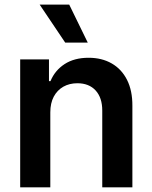

<svg xmlns="http://www.w3.org/2000/svg" viewBox="-20 -799 650 819"><path d="M194.6 -319.6V0H66.1V-545.5H188.9V-452.8H195.3Q214.1 -498.6 255.5 -525.6Q296.9 -552.6 358 -552.6Q414.4 -552.6 456.5 -528.4Q498.6 -504.3 521.8 -458.5Q545.1 -412.6 544.7 -347.3V0H416.2V-327.4Q416.2 -382.1 388 -413Q359.7 -443.9 310 -443.9Q276.3 -443.9 250.2 -429.2Q224.1 -414.4 209.3 -386.7Q194.6 -359 194.6 -319.6ZM258.2 -617.2 149.1 -779.5H275.2L354.4 -617.2Z"/></svg>

Font: InterMG SemiBold
Style: Regular
Weight: 600
Designer: Rasmus Andersson
Foundry: rsms
Version: Version 3.019;December 26, 2023;FontCreator 15.0.0.2955 64-b